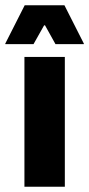

<svg xmlns="http://www.w3.org/2000/svg" viewBox="-41 -707 338 727"><path d="M51.5 0V-491.5H204.5V0ZM52.5 -687H203L276.5 -542V-540H169L129.5 -611H126L86 -540H-21V-542Z"/></svg>

Font: Anek Bangla Medium
Style: Bold
Weight: 700
Version: Version 1.003